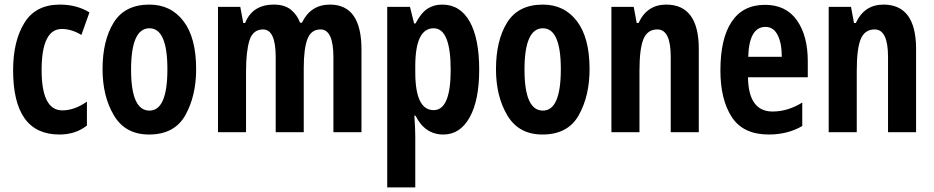

<svg xmlns="http://www.w3.org/2000/svg" viewBox="-20 -575 4061 835"><path d="M358 -29V-133Q304 -95 251 -95Q161 -95 161 -270Q161 -449 249 -449Q291 -449 334 -423L369 -521Q314 -555 240 -555Q135 -555 86 -475.5Q37 -396 37 -270Q37 10 238 10Q309 10 358 -29Z M630 -555Q523 -555 474.5 -477Q426 -399 426 -274Q426 -156 475.5 -73Q525 10 628 10Q739 10 786 -74Q833 -158 833 -274Q833 -411 778 -483Q723 -555 630 -555ZM630 -452Q708 -452 708 -274Q708 -94 630 -94Q550 -94 550 -272Q550 -452 630 -452Z M1293 -476H1285Q1273 -510 1245.5 -532.5Q1218 -555 1171 -555Q1078 -555 1046 -475H1038L1025 -545H928V0H1050V-264Q1050 -352 1065 -399.5Q1080 -447 1124 -447Q1179 -447 1179 -327V0H1301V-280Q1301 -363 1317 -405Q1333 -447 1374 -447Q1430 -447 1430 -326V0H1552V-360Q1552 -555 1415 -555Q1331 -555 1293 -476Z M1940 -271Q1940 -96 1866 -96Q1786 -96 1786 -261V-287Q1786 -452 1866 -452Q1940 -452 1940 -271ZM1787 -473H1781L1763 -545H1664V240H1786V18Q1786 -16 1782 -72H1787Q1828 10 1908 10Q1981 10 2022.5 -64.5Q2064 -139 2064 -272Q2064 -408 2022.5 -481.5Q1981 -555 1903 -555Q1867 -555 1839.5 -537.5Q1812 -520 1787 -473Z M2341 -555Q2234 -555 2185.5 -477Q2137 -399 2137 -274Q2137 -156 2186.5 -73Q2236 10 2339 10Q2450 10 2497 -74Q2544 -158 2544 -274Q2544 -411 2489 -483Q2434 -555 2341 -555ZM2341 -452Q2419 -452 2419 -274Q2419 -94 2341 -94Q2261 -94 2261 -272Q2261 -452 2341 -452Z M2757 -475H2749L2736 -545H2639V0H2761V-266Q2761 -364 2778.5 -405.5Q2796 -447 2839 -447Q2897 -447 2897 -328V0H3019V-362Q3019 -555 2877 -555Q2794 -555 2757 -475Z M3113 -269Q3113 -142 3162.5 -66Q3212 10 3323 10Q3406 10 3469 -27V-129Q3406 -90 3340 -90Q3235 -90 3233 -239H3493V-309Q3493 -420 3445.5 -487Q3398 -554 3307 -554Q3211 -554 3162 -480.5Q3113 -407 3113 -269ZM3380 -328H3234Q3238 -458 3309 -458Q3344 -458 3362 -422.5Q3380 -387 3380 -328Z M3702 -475H3694L3681 -545H3584V0H3706V-266Q3706 -364 3723.5 -405.5Q3741 -447 3784 -447Q3842 -447 3842 -328V0H3964V-362Q3964 -555 3822 -555Q3739 -555 3702 -475Z"/></svg>

Font: Noto Sans UI Condensed
Style: Bold
Weight: 700
Width: 3
Designer: Monotype Design Team
Foundry: Monotype Imaging Inc.
Version: 1.001